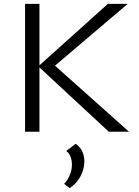

<svg xmlns="http://www.w3.org/2000/svg" viewBox="-20 -678 713 988"><path d="M644 0H540L183 -331V0H109V-658H183V-342L535 -658H637L263 -340ZM414 153Q414 193 393.5 230.5Q373 268 338 290L310 268Q329 248 339.5 222Q350 196 350 171Q350 120 321 99L369 62Q414 92 414 153Z"/></svg>

Font: Ysabeau Infant
Style: Regular
Weight: 400
Designer: Christian Thalmann (Catharsis Fonts)
Version: Version 0.003